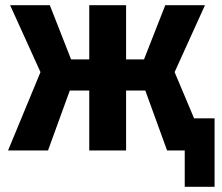

<svg xmlns="http://www.w3.org/2000/svg" viewBox="-20 -580 857 740"><path d="M466 0H324V-231H249L165 0H11L136 -302L19 -560H172L254 -351H324V-560H466V-351H535L617 -560H770L653 -302L728 -124H807V140H692V0H624L540 -231H466Z"/></svg>

Font: Tektur SemiCondensed SemiBold
Style: Regular
Weight: 600
Width: 4
Designer: Adam Jagosz
Foundry: Adam Jagosz
Version: Version 1.005;gftools[0.9.30]